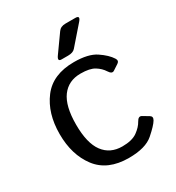

<svg xmlns="http://www.w3.org/2000/svg" viewBox="-171 -806 843 919"><g transform="rotate(-30 250.5 -346.5)"><path d="M228.5 -561.5Q204.1 -561.5 222.7 -587.4L290.5 -682.6Q303.2 -700.7 330.1 -700.7H384.3Q413.1 -700.7 391.1 -675.3L304.2 -575.7Q292 -561.5 264.6 -561.5ZM41.5 -256.3Q41.5 -371.1 98.4 -446Q155.3 -521 272.5 -521Q351.6 -521 393.3 -492.9Q435.1 -464.8 453.6 -435.5Q463.9 -419.4 449.2 -409.7L418.5 -389.6Q403.8 -379.4 389.2 -402.8Q375 -425.3 349.4 -441.4Q323.7 -457.5 272.5 -457.5Q205.6 -457.5 168.9 -408.2Q132.3 -358.9 132.3 -256.3Q132.3 -153.8 168.9 -104.5Q205.6 -55.2 272.5 -55.2Q326.7 -55.2 355.5 -75.9Q384.3 -96.7 397.5 -121.1Q410.2 -144 426.3 -134.3L459 -114.7Q473.6 -106 463.4 -88.4Q451.2 -67.4 408 -29.5Q364.7 8.3 272.5 8.3Q155.3 8.3 98.4 -66.7Q41.5 -141.6 41.5 -256.3Z"/></g></svg>

Font: Istok Web
Style: Regular
Weight: 400
Designer: Andrey V. Panov
Foundry: Andrey V. Panov
Version: Version 1.0.2g